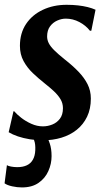

<svg xmlns="http://www.w3.org/2000/svg" viewBox="-34 -586 452 819"><path d="M355.5 -455H349.5Q332 -477.5 304.5 -492Q277 -506.5 246.5 -506.5Q228.5 -506.5 210 -498.2Q191.5 -490 179.2 -473.2Q167 -456.5 167 -430.5Q167 -415.5 174 -401.8Q181 -388 197.2 -371.8Q213.5 -355.5 241.5 -333Q275.5 -306.5 300.5 -280.5Q325.5 -254.5 339.5 -226.8Q353.5 -199 353.5 -165.5Q353.5 -121.5 337.5 -88.2Q321.5 -55 293.5 -32.5Q265.5 -10 228.5 1.2Q191.5 12.5 149 12.5Q120 12.5 92.8 8Q65.5 3.5 42.5 -4.2Q19.5 -12 3 -22L23.5 -111.5H26.5Q37 -99 56 -84Q75 -69 99.5 -58Q124 -47 149 -47Q169.5 -47 189 -54.8Q208.5 -62.5 221.5 -79.5Q234.5 -96.5 234.5 -124.5Q234.5 -145.5 224 -163Q213.5 -180.5 195.8 -197Q178 -213.5 157 -230Q130.5 -251 106.2 -274Q82 -297 66.5 -325.5Q51 -354 51 -390.5Q51 -444.5 77.2 -483.8Q103.5 -523 148.8 -544.2Q194 -565.5 250 -565.5Q276 -565.5 298.5 -563Q321 -560.5 340 -555.8Q359 -551 373.5 -544.5ZM59.5 213.5Q39.5 213.5 18 208.8Q-3.5 204 -14.5 196L-4.5 118.5Q0 122 13 124.5Q26 127 39.5 127Q63.5 127 80.2 119.2Q97 111.5 106.2 95.2Q115.5 79 116.5 54.5Q117.5 28.5 112.2 14.5Q107 0.5 103.5 -11L131.5 -13L160.5 -11Q170.5 3 178.2 25.8Q186 48.5 186 80Q186 113 172.2 143.8Q158.5 174.5 130.5 194Q102.5 213.5 59.5 213.5Z"/></svg>

Font: Merriweather 24pt SemiCondensed
Style: Bold Italic
Weight: 700
Width: 4
Italic angle: -7.8°
Designer: Eben Sorkin
Foundry: Eben Sorkin
Version: Version 2.101